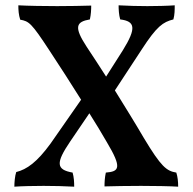

<svg xmlns="http://www.w3.org/2000/svg" viewBox="-20 -699 725 722"><path d="M643 -50C606 -56 586 -72 521 -180C489 -235 451 -296 412 -359L513 -513C570 -601 593 -616 632 -626C637 -644 637 -662 637 -679C612 -677 564 -676 534 -676C504 -676 459 -677 426 -679C426 -664 427 -643 432 -626C488 -619 494 -594 442 -510L379 -411C355 -448 331 -486 306 -523C257 -598 266 -617 318 -626C322 -644 323 -662 323 -678C292 -677 239 -676 195 -676C150 -676 84 -677 49 -679C49 -661 50 -644 56 -625C89 -619 98 -613 166 -509C206 -448 247 -385 285 -324L170 -159C119 -89 81 -62 41 -52C36 -37 34 -13 34 3C61 1 107 0 144 0C181 0 225 1 259 3C259 -14 258 -33 253 -50C191 -61 189 -86 244 -167L316 -273C340 -235 362 -199 382 -164C440 -67 428 -54 378 -50C374 -32 373 -14 373 2C403 1 463 0 510 0C557 0 621 1 650 3C650 -16 648 -35 643 -50Z"/></svg>

Font: Vollkorn Semibold
Style: Regular
Weight: 600
Designer: Friedrich Althausen
Foundry: Friedrich Althausen
Version: Version 4.015;PS 004.015;hotconv 1.0.88;makeotf.lib2.5.64775